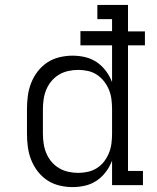

<svg xmlns="http://www.w3.org/2000/svg" viewBox="-20 -755 640 783"><path d="M276 8Q249 8 222 1.5Q195 -5 172.5 -20Q150 -35 133.5 -56.5Q117 -78 107 -103.5Q97 -129 93.5 -156Q90 -183 90 -210V-310Q90 -337 93.5 -364Q97 -391 107 -416.5Q117 -442 133.5 -463.5Q150 -485 172.5 -500Q195 -515 222 -521.5Q249 -528 276 -528Q302 -528 327.5 -522Q353 -516 374.5 -501.5Q396 -487 412 -465.5Q428 -444 437 -420V-570H308V-628H437V-677H377V-735H502V-627H571V-570H502V-58H563V0H437V-100Q428 -76 412 -54.5Q396 -33 374.5 -18.5Q353 -4 327.5 2Q302 8 276 8ZM299 -50Q319 -50 339 -54.5Q359 -59 376 -70Q393 -81 405 -97Q417 -113 424.5 -131.5Q432 -150 434.5 -170Q437 -190 437 -210V-310Q437 -330 434.5 -350Q432 -370 424.5 -388.5Q417 -407 404.5 -423Q392 -439 375.5 -450Q359 -461 339 -465.5Q319 -470 299 -470Q279 -470 258.5 -465.5Q238 -461 220.5 -450.5Q203 -440 190 -424.5Q177 -409 169 -390Q161 -371 158 -350.5Q155 -330 155 -310V-210Q155 -190 158 -169.5Q161 -149 169 -130Q177 -111 190 -95.5Q203 -80 220.5 -69.5Q238 -59 258.5 -54.5Q279 -50 299 -50Z"/></svg>

Font: Iosevka Etoile Light
Style: Regular
Weight: 300
Designer: Belleve Invis
Foundry: Belleve Invis
Version: Version 25.0.1; ttfautohint (v1.8.4)